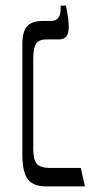

<svg xmlns="http://www.w3.org/2000/svg" viewBox="-20 -667 348 687"><path d="M145 0Q100 0 80 -25Q60 -50 60 -115V-509Q60 -555 77.5 -573.5Q95 -592 131 -592H162Q197 -592 197 -635V-647H216Q221 -622 223.5 -603Q226 -584 226 -570Q226 -526 192 -526H145Q120 -526 109.5 -511Q99 -496 99 -457V-135Q99 -97 111 -81.5Q123 -66 163 -66H269L284 0Z"/></svg>

Font: Noto Serif Hebrew SemiCondensed Light
Style: Regular
Weight: 300
Width: 4
Designer: Monotype Design Team
Foundry: Monotype Imaging Inc.
Version: Version 2.004; ttfautohint (v1.8.4.7-5d5b)